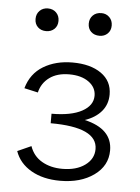

<svg xmlns="http://www.w3.org/2000/svg" viewBox="-47 -640 499 683"><g transform="rotate(5 202.0 -298.5)"><path d="M361 -118Q361 -63 313.5 -29Q266 5 193 5Q132 5 89.5 -19.5Q47 -44 32 -87L81 -109Q93 -74 124 -56Q155 -38 197 -38Q247 -38 278 -60.5Q309 -83 309 -118Q309 -196 142 -196V-230Q212 -230 250.5 -251Q289 -272 289 -307Q289 -337 262.5 -356Q236 -375 193 -375Q150 -375 122.5 -355Q95 -335 87 -301L38 -312Q53 -365 97 -391.5Q141 -418 201 -418Q265 -418 303.5 -391Q342 -364 342 -316Q342 -281 321 -256Q300 -231 262 -218Q361 -195 361 -118ZM56 -561Q56 -579 67.5 -590.5Q79 -602 97 -602Q115 -602 126.5 -590.5Q138 -579 138 -561Q138 -543 126.5 -532Q115 -521 97 -521Q79 -521 67.5 -532Q56 -543 56 -561ZM246 -561Q246 -579 257.5 -590.5Q269 -602 288 -602Q305 -602 316.5 -590.5Q328 -579 328 -561Q328 -543 316.5 -532Q305 -521 288 -521Q269 -521 257.5 -532Q246 -543 246 -561Z"/></g></svg>

Font: Ysabeau Semilight
Style: Regular
Weight: 300
Designer: Christian Thalmann (Catharsis Fonts)
Version: Version 0.003